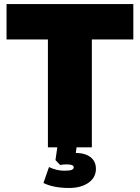

<svg xmlns="http://www.w3.org/2000/svg" viewBox="-20 -725 688 945"><path d="M215.8 0V-530.8H12.2V-705.1H636.2V-530.8H432.1V0H356.9L353 27.8Q400.4 28.3 426.3 49.1Q452.1 69.8 452.1 106Q452.1 148.9 415.3 174.6Q378.4 200.2 319.8 200.2Q244.1 200.2 193.8 175.8L221.2 97.2Q258.3 115.2 295.9 115.2Q321.8 115.2 332.3 111.3Q342.8 107.4 342.8 98.1Q342.8 84 307.1 84Q293.9 84 275.9 86.9L252.9 63L262.2 0Z"/></svg>

Font: Mulish ExtraBlack
Style: Regular
Weight: 1000
Designer: Vernon Adams
Foundry: Vernon Adams
Version: Version 3.603; ttfautohint (v1.8.3)